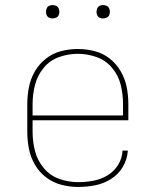

<svg xmlns="http://www.w3.org/2000/svg" viewBox="-20 -732 616 760"><path d="M289 8Q323 8 356.5 1.5Q390 -5 419.5 -23.5Q449 -42 466.5 -72Q484 -102 486 -136H465Q464 -106 447.5 -79.5Q431 -53 405 -37.5Q379 -22 349 -16.5Q319 -11 289 -11Q251 -11 214.5 -24Q178 -37 153 -67Q128 -97 118.5 -134.5Q109 -172 109 -210V-256H488V-320Q488 -354 481.5 -387Q475 -420 458 -449.5Q441 -479 414.5 -500Q388 -521 355 -529.5Q322 -538 288 -538Q254 -538 221.5 -529.5Q189 -521 162 -500Q135 -479 118 -449.5Q101 -420 94.5 -387Q88 -354 88 -320V-210Q88 -176 94.5 -143Q101 -110 118 -80.5Q135 -51 162.5 -30Q190 -9 223 -0.5Q256 8 289 8ZM109 -275V-320Q109 -358 118.5 -395.5Q128 -433 152.5 -463Q177 -493 213.5 -506Q250 -519 288 -519Q326 -519 362.5 -506Q399 -493 424 -463Q449 -433 458 -395.5Q467 -358 467 -320V-275ZM388 -659Q395 -659 402 -662Q409 -665 412 -671.5Q415 -678 415 -685Q415 -692 412 -699Q409 -706 402 -709Q395 -712 388 -712Q381 -712 374.5 -709Q368 -706 365 -699Q362 -692 362 -685Q362 -678 365 -671.5Q368 -665 374.5 -662Q381 -659 388 -659ZM188 -659Q195 -659 202 -662Q209 -665 212 -671.5Q215 -678 215 -685Q215 -692 212 -699Q209 -706 202 -709Q195 -712 188 -712Q181 -712 174.5 -709Q168 -706 165 -699Q162 -692 162 -685Q162 -678 165 -671.5Q168 -665 174.5 -662Q181 -659 188 -659Z"/></svg>

Font: Iosevka Sparkle Thin
Style: Regular
Weight: 100
Designer: Belleve Invis
Foundry: Belleve Invis
Version: Version 4.5.0; ttfautohint (v1.8.3)